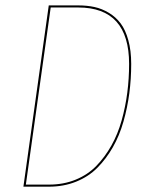

<svg xmlns="http://www.w3.org/2000/svg" viewBox="-20 -701 561 721"><path d="M273.9 -680.7Q307.1 -680.7 335 -674.6Q362.8 -668.5 388.9 -652.8Q415 -637.2 433.1 -613Q451.2 -588.9 461.9 -550Q472.7 -511.2 472.7 -460.9Q472.7 -404.3 465.6 -350.6Q458.5 -296.9 443.6 -244.4Q428.7 -191.9 403.8 -148.2Q378.9 -104.5 345.7 -71Q312.5 -37.6 265.9 -18.8Q219.2 0 163.6 0H67.9L163.1 -680.7ZM273.9 -672.9H170.4L77.1 -7.8H164.6Q218.8 -7.8 264.2 -26.4Q309.6 -44.9 341.8 -78.1Q374 -111.3 398.2 -154.3Q422.4 -197.3 436.8 -248.8Q451.2 -300.3 458 -353Q464.8 -405.8 464.8 -460.9Q464.8 -672.9 273.9 -672.9Z"/></svg>

Font: Fira Sans Compressed Eight
Style: Italic
Weight: 100
Width: 3
Italic angle: -8°
Designer: Carrois Corporate & Edenspiekermann AG
Foundry: Carrois Corporate GbR & Edenspiekermann AG
Version: Version 4.203;PS 004.203;hotconv 1.0.88;makeotf.lib2.5.64775